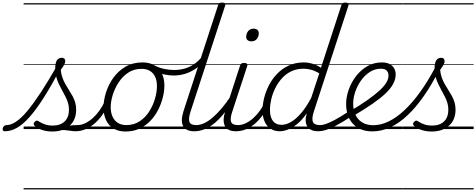

<svg xmlns="http://www.w3.org/2000/svg" viewBox="-184 -1005 3708 1495"><path d="M-147 17Q-158 17 -161.5 9.5Q-165 2 -162.5 -7Q-160 -16 -152.5 -23.5Q-145 -31 -133 -31Q-99 -31 -59 -57.5Q-19 -84 28 -140Q75 -196 132.5 -283.5Q190 -371 260 -493L290 -477Q219 -343 159.5 -249Q100 -155 48 -96Q-4 -37 -51.5 -10Q-99 17 -147 17ZM405 17Q387 17 366.5 13.5Q346 10 320.5 8Q295 6 261 10L289 -13Q322 -22 345.5 -25.5Q369 -29 387 -30Q405 -31 421 -31Q430 -31 433.5 -23.5Q437 -16 434.5 -7Q432 2 424.5 9.5Q417 17 405 17ZM223 19Q179 19 142.5 6.5Q106 -6 86 -25Q78 -32 78 -40Q78 -48 87 -57Q96 -66 103 -66Q110 -66 121 -58Q141 -45 167.5 -36Q194 -27 224 -27Q286 -27 319.5 -59.5Q353 -92 353 -151Q353 -179 345.5 -204Q338 -229 325.5 -253Q313 -277 299.5 -301.5Q286 -326 273.5 -352.5Q261 -379 253.5 -408.5Q246 -438 246 -473Q246 -514 258.5 -534.5Q271 -555 297 -555Q312 -555 318 -547Q324 -539 324 -530Q324 -517 316.5 -502.5Q309 -488 289 -461Q292 -429 301.5 -402Q311 -375 324.5 -351Q338 -327 352.5 -304.5Q367 -282 380 -258.5Q393 -235 401 -209Q409 -183 409 -151Q409 -72 358.5 -26.5Q308 19 223 19ZM0 460H550V470H0ZM0 -20H550V0H0ZM0 -505H550V-500H0ZM0 -980H550V-970H0Z M404 17Q393 17 388.5 9.5Q384 2 385.5 -7Q387 -16 395.5 -23.5Q404 -31 419 -31Q449 -31 479.5 -45.5Q510 -60 538.5 -85.5Q567 -111 591 -145Q615 -179 632 -217Q637 -228 645.5 -228Q654 -228 661 -220.5Q668 -213 664 -203Q645 -157 617.5 -117Q590 -77 556.5 -47Q523 -17 484.5 0Q446 17 404 17ZM550 460V470ZM550 -20V0ZM550 -505V-500ZM550 -980V-970Z M794 19Q738 19 699.5 -4.5Q661 -28 641.5 -70.5Q622 -113 622 -168Q622 -223 641 -284Q660 -345 698 -398.5Q736 -452 793 -485.5Q850 -519 926 -519Q980 -519 1018 -496.5Q1056 -474 1076 -433.5Q1096 -393 1096 -339Q1096 -298 1084.5 -249.5Q1073 -201 1049.5 -153.5Q1026 -106 989.5 -67Q953 -28 904.5 -4.5Q856 19 794 19ZM800 -31Q859 -31 904 -61Q949 -91 978.5 -138Q1008 -185 1023 -237Q1038 -289 1038 -334Q1038 -376 1024.5 -406Q1011 -436 984 -452.5Q957 -469 918 -469Q860 -469 815.5 -440Q771 -411 740.5 -364.5Q710 -318 694 -266.5Q678 -215 678 -170Q678 -128 692.5 -96.5Q707 -65 734 -48Q761 -31 800 -31ZM550 460H1151V470H550ZM550 -20H1151V0H550ZM550 -505H1151V-500H550ZM550 -980H1151V-970H550Z M1166 -417Q1134 -417 1091 -426Q1048 -435 1007 -457Q999 -462 997.5 -469.5Q996 -477 999.5 -484Q1003 -491 1009 -494.5Q1015 -498 1022 -494Q1057 -476 1096.5 -468Q1136 -460 1172 -460Q1212 -460 1250 -470Q1288 -480 1323.5 -503Q1359 -526 1391 -566Q1399 -575 1407 -572Q1415 -569 1418 -559.5Q1421 -550 1413 -539Q1375 -493 1334 -466.5Q1293 -440 1251.5 -428.5Q1210 -417 1166 -417ZM1152 460V470ZM1152 -20V0ZM1152 -505V-500ZM1152 -980V-970Z M1328 17Q1296 17 1274.5 7Q1253 -3 1242 -23.5Q1231 -44 1232 -73Q1233 -102 1245 -140L1514 -964Q1518 -976 1524.5 -980.5Q1531 -985 1545 -985Q1561 -985 1567.5 -979Q1574 -973 1569 -961L1299 -134Q1282 -81 1291 -56Q1300 -31 1343 -31Q1352 -31 1356.5 -23.5Q1361 -16 1359 -7Q1357 2 1349.5 9.5Q1342 17 1328 17ZM1151 460H1475V470H1151ZM1151 -20H1475V0H1151ZM1151 -505H1475V-500H1151ZM1151 -980H1475V-970H1151Z M1329 17Q1318 17 1313.5 9.5Q1309 2 1310.5 -7Q1312 -16 1320.5 -23.5Q1329 -31 1344 -31Q1375 -31 1407.5 -46.5Q1440 -62 1474 -91.5Q1508 -121 1543 -162.5Q1578 -204 1613 -257Q1620 -268 1629 -266.5Q1638 -265 1642.5 -257Q1647 -249 1641 -239Q1604 -178 1566.5 -130Q1529 -82 1490.5 -49.5Q1452 -17 1411.5 0Q1371 17 1329 17ZM1475 460V470ZM1475 -20V0ZM1475 -505V-500ZM1475 -980V-970Z M1653 17Q1621 17 1599.5 7Q1578 -3 1567.5 -23.5Q1557 -44 1557.5 -73Q1558 -102 1570 -140L1685 -494Q1690 -506 1696.5 -510.5Q1703 -515 1716 -515Q1732 -515 1738.5 -509Q1745 -503 1741 -491L1624 -134Q1606 -81 1615.5 -56Q1625 -31 1668 -31Q1678 -31 1682 -23.5Q1686 -16 1684.5 -7Q1683 2 1675 9.5Q1667 17 1653 17ZM1773 -683Q1756 -683 1744.5 -692Q1733 -701 1733 -719Q1733 -743 1748 -762.5Q1763 -782 1791 -782Q1808 -782 1819.5 -773Q1831 -764 1831 -745Q1831 -722 1816.5 -702.5Q1802 -683 1773 -683ZM1475 460H1800V470H1475ZM1475 -20H1800V0H1475ZM1475 -505H1800V-500H1475ZM1475 -980H1800V-970H1475Z M1654 17Q1643 17 1638.5 9.5Q1634 2 1635.5 -7Q1637 -16 1645.5 -23.5Q1654 -31 1669 -31Q1699 -31 1729.5 -45.5Q1760 -60 1788.5 -85.5Q1817 -111 1841 -145Q1865 -179 1882 -217Q1887 -228 1895.5 -228Q1904 -228 1911 -220.5Q1918 -213 1914 -203Q1895 -157 1867.5 -117Q1840 -77 1806.5 -47Q1773 -17 1734.5 0Q1696 17 1654 17ZM1800 460V470ZM1800 -20V0ZM1800 -505V-500ZM1800 -980V-970Z M1994 17Q1953 17 1922.5 -3Q1892 -23 1876 -59.5Q1860 -96 1860 -146Q1860 -190 1872.5 -241Q1885 -292 1910 -341Q1935 -390 1974 -430.5Q2013 -471 2065 -495Q2117 -519 2183 -519Q2216 -519 2251.5 -508Q2287 -497 2315 -477L2474 -964Q2478 -976 2484.5 -980.5Q2491 -985 2504 -985Q2523 -985 2527.5 -977.5Q2532 -970 2528 -958L2259 -134Q2242 -81 2252.5 -56Q2263 -31 2307 -31Q2316 -31 2320 -23.5Q2324 -16 2322.5 -7Q2321 2 2313.5 9.5Q2306 17 2292 17Q2266 17 2247 10Q2228 3 2216 -10.5Q2204 -24 2199 -43.5Q2194 -63 2197 -89L2205 -123Q2167 -69 2129 -38.5Q2091 -8 2056.5 4.5Q2022 17 1994 17ZM2009 -33Q2044 -33 2082.5 -55.5Q2121 -78 2161 -124.5Q2201 -171 2239 -243L2302 -434Q2266 -455 2236 -462.5Q2206 -470 2179 -470Q2126 -470 2083.5 -449.5Q2041 -429 2010 -394Q1979 -359 1958.5 -317Q1938 -275 1928 -231.5Q1918 -188 1918 -150Q1918 -114 1928 -87.5Q1938 -61 1958 -47Q1978 -33 2009 -33ZM1800 460H2441V470H1800ZM1800 -20H2441V0H1800ZM1800 -505H2441V-500H1800ZM1800 -980H2441V-970H1800Z M2295 17Q2284 17 2279.5 9.5Q2275 2 2276.5 -7Q2278 -16 2286.5 -23.5Q2295 -31 2310 -31Q2327 -31 2354 -40Q2381 -49 2424 -72Q2467 -95 2531 -137Q2540 -143 2547 -140Q2554 -137 2558 -129Q2562 -121 2560.5 -112Q2559 -103 2551 -98Q2480 -52 2432.5 -27Q2385 -2 2352.5 7.5Q2320 17 2295 17ZM2441 460V470ZM2441 -20V0ZM2441 -505V-500ZM2441 -980V-970Z M2550 -144Q2626 -190 2680.5 -228.5Q2735 -267 2771 -300Q2807 -333 2824 -361.5Q2841 -390 2841 -416Q2841 -442 2826.5 -456Q2812 -470 2782 -470Q2735 -470 2695.5 -444.5Q2656 -419 2627 -378Q2598 -337 2582 -289.5Q2566 -242 2566 -199Q2566 -154 2579 -122Q2592 -90 2613.5 -69.5Q2635 -49 2663 -39.5Q2691 -30 2723 -30Q2733 -30 2737.5 -22.5Q2742 -15 2740 -5.5Q2738 4 2731.5 11Q2725 18 2715 18Q2651 18 2605.5 -8Q2560 -34 2535.5 -82Q2511 -130 2511 -195Q2511 -249 2531 -306Q2551 -363 2587.5 -411Q2624 -459 2675 -489Q2726 -519 2789 -519Q2827 -519 2850.5 -506Q2874 -493 2885.5 -472Q2897 -451 2897 -426Q2897 -388 2877 -351Q2857 -314 2816 -275.5Q2775 -237 2713 -194.5Q2651 -152 2567 -102ZM2441 460H2929V470H2441ZM2441 -20H2929V0H2441ZM2441 -505H2929V-500H2441ZM2441 -980H2929V-970H2441Z M2716 18Q2703 18 2698 11Q2693 4 2694.5 -5.5Q2696 -15 2703.5 -22.5Q2711 -30 2723 -30Q2782 -30 2843.5 -60Q2905 -90 2967 -148.5Q3029 -207 3089.5 -291.5Q3150 -376 3208 -486Q3213 -495 3222 -494Q3231 -493 3237.5 -485Q3244 -477 3238 -464Q3180 -349 3117.5 -259Q3055 -169 2989 -107Q2923 -45 2854.5 -13.5Q2786 18 2716 18ZM2928 460H2953V470H2928ZM2928 -20H2953V0H2928ZM2928 -505H2953V-500H2928ZM2928 -980H2953V-970H2928Z M3177 19Q3133 19 3096.5 6.5Q3060 -6 3040 -25Q3032 -32 3032 -40Q3032 -48 3041 -57Q3050 -66 3057 -66Q3064 -66 3075 -58Q3095 -45 3121.5 -36Q3148 -27 3178 -27Q3240 -27 3273.5 -59.5Q3307 -92 3307 -151Q3307 -179 3299.5 -204Q3292 -229 3279.5 -253Q3267 -277 3253.5 -301.5Q3240 -326 3227.5 -352.5Q3215 -379 3207.5 -408.5Q3200 -438 3200 -473Q3200 -514 3212.5 -534.5Q3225 -555 3251 -555Q3266 -555 3272 -547Q3278 -539 3278 -530Q3278 -517 3270.5 -502.5Q3263 -488 3243 -461Q3246 -429 3255.5 -402Q3265 -375 3278.5 -351Q3292 -327 3306.5 -304.5Q3321 -282 3334 -258.5Q3347 -235 3355 -209Q3363 -183 3363 -151Q3363 -72 3312.5 -26.5Q3262 19 3177 19ZM2954 460H3504V470H2954ZM2954 -20H3504V0H2954ZM2954 -505H3504V-500H2954ZM2954 -980H3504V-970H2954Z"/></svg>

Font: Playwrite NO Guides
Style: Regular
Weight: 400
Designer: Veronika Burian, José Scaglione
Foundry: TypeTogether
Version: Version 1.003